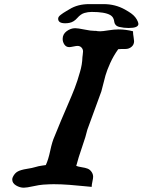

<svg xmlns="http://www.w3.org/2000/svg" viewBox="-20 -875 677 911"><path d="M289.1 -764.6Q255.9 -764.6 255.9 -786.1Q255.9 -791 258.8 -795.4Q261.7 -799.8 268.1 -804.7Q274.4 -809.6 280.3 -813.5Q286.1 -817.4 295.4 -822.8Q304.7 -828.1 309.6 -831.1Q348.6 -855.5 403.3 -855.5Q408.2 -855.5 419.4 -855.5Q430.7 -855.5 437.5 -855.5Q442.4 -855.5 448.7 -855.5Q455.1 -855.5 460.9 -855.5Q466.8 -855.5 471.7 -855.5Q526.4 -855.5 572.3 -830.1Q589.8 -820.3 601.6 -812Q613.3 -803.7 621.6 -793.5Q629.9 -783.2 634.8 -770.5L636.7 -761.7Q636.7 -742.2 590.8 -742.2Q567.4 -742.2 546.9 -747.1Q534.2 -750 528.3 -757.3Q522.5 -764.6 522 -772.5Q521.5 -780.3 517.1 -789.1Q512.7 -797.9 502.9 -803.7Q477.5 -818.4 415 -818.4Q397.5 -818.4 380.9 -813.5Q363.3 -808.6 346.7 -789.6Q330.1 -770.5 309.6 -766.6Q299.8 -764.6 289.1 -764.6ZM92.8 15.6Q74.2 15.6 56.2 4.9Q38.1 -5.9 38.1 -23.4Q38.1 -29.3 41 -35.2Q49.8 -53.7 64.5 -61.5Q79.1 -69.3 106.9 -73.7Q134.8 -78.1 146.5 -82Q155.3 -85 163.1 -86.4Q170.9 -87.9 180.7 -89.4Q190.4 -90.8 197.3 -91.8Q209 -116.2 218.3 -159.7Q227.5 -203.1 238.3 -226.6Q243.2 -238.3 252.9 -262.2Q262.7 -286.1 269.5 -302.7Q281.2 -331.1 301.3 -377Q321.3 -422.9 334.5 -457Q347.7 -491.2 359.4 -533.2Q370.1 -568.4 371.1 -603.5Q371.1 -605.5 372.6 -615.7Q374 -626 374 -630.9Q374 -641.6 366.7 -649.4Q359.4 -657.2 347.7 -657.2Q341.8 -657.2 328.1 -654.3Q314.5 -651.4 308.6 -651.4Q293.9 -651.4 285.6 -663.6Q277.3 -675.8 277.3 -690.4Q277.3 -712.9 296.4 -727.1Q315.4 -741.2 336.9 -741.2Q349.6 -741.2 380.4 -734.9Q411.1 -728.5 428.7 -728.5H435.5Q442.4 -726.6 456.1 -726.6Q466.8 -726.6 494.1 -731Q521.5 -735.4 543 -735.4Q576.2 -735.4 611.3 -726.6V-721.7Q611.3 -713.9 613.8 -699.7Q616.2 -685.5 616.2 -679.7Q616.2 -663.1 604 -652.8Q591.8 -642.6 575.2 -642.6H557.6Q546.9 -642.6 541 -641.6Q518.6 -610.4 502.9 -575.7Q487.3 -541 480.5 -517.1Q473.6 -493.2 460.9 -441.4L394.5 -259.8Q387.7 -229.5 369.6 -177.7Q351.6 -126 341.8 -87.9Q351.6 -84 368.2 -81.5Q384.8 -79.1 396 -74.7Q407.2 -70.3 415 -58.6Q421.9 -47.9 421.9 -36.1Q421.9 -29.3 418.5 -13.7Q415 2 415 11.7Q409.2 11.7 378.9 8.3Q348.6 4.9 309.1 2Q269.5 -1 234.4 -1Q216.8 -1 185.5 1Q168 2 137.2 8.8Q106.4 15.6 92.8 15.6Z"/></svg>

Font: Essays1743
Style: Italic
Weight: 500
Italic angle: -10°
Designer: Based on the typeface in a 1743 English translation of the essays of Montaigne.  PostScript/TrueType font designed by Jo
Version: Version 002.100